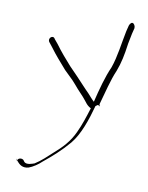

<svg xmlns="http://www.w3.org/2000/svg" viewBox="-78 -558 608 790"><g transform="rotate(10 225.5 -163.0)"><path d="M37 131 44 140C55 155 70 166 94 159C111 153 133 138 145 126C183 95 217 65 249 27C283 -14 304 -77 321 -139C321 -139 322 -138 322 -138C327 -143 330 -147 338 -139C338 -141 337 -143 336 -146V-149C350 -198 363 -254 381 -295C395 -331 402 -367 408 -411V-412L417 -457L423 -481C424 -490 418 -500 412 -501C405 -503 399 -491 398 -487L392 -463C381 -410 375 -354 358 -306C339 -264 324 -208 311 -154C300 -164 294 -172 282 -185C274 -193 265 -202 255 -213L225 -245C215 -256 203 -267 190 -281C166 -308 144 -333 123 -362L108 -380C99 -398 77 -379 88 -364L103 -345C125 -315 147 -291 172 -262L208 -227C218 -217 227 -205 237 -194C246 -184 255 -175 263 -166C281 -146 284 -135 304 -125L303 -124C291 -86 281 -54 265 -20C245 24 216 53 185 80C163 100 141 122 115 138C106 141 84 150 73 140L67 132C55 122 34 134 45 147ZM67 132ZM101 175H102ZM115 138V139ZM123 -362ZM172 -262V-263ZM263 -166V-167ZM282 -184V-185ZM381 -295ZM423 -481Z"/></g></svg>

Font: Stray Cat
Style: Lt
Weight: 300
Version: Version 1.0